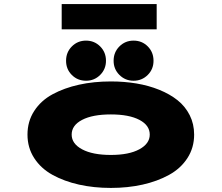

<svg xmlns="http://www.w3.org/2000/svg" viewBox="-20 -912 1090 943"><path d="M283 -892H749.5V-768H283ZM402.5 -515.5Q361 -515.5 332.8 -543.8Q304.5 -572 304.5 -613.5Q304.5 -655.5 333 -684Q361.5 -712.5 402.5 -712.5Q443.5 -712.5 472 -684Q500.5 -655.5 500.5 -613.5Q500.5 -572.5 472 -544Q443.5 -515.5 402.5 -515.5ZM538 -613.5Q538 -655.5 566.5 -684Q595 -712.5 636 -712.5Q677.5 -712.5 705.8 -684Q734 -655.5 734 -613.5Q734 -572 705.5 -543.8Q677 -515.5 636 -515.5Q595 -515.5 566.5 -544Q538 -572.5 538 -613.5ZM524.5 11Q441 11 368.2 -5.2Q295.5 -21.5 238.2 -53Q181 -84.5 148 -135.5Q115 -186.5 115 -251Q115 -316 148 -367Q181 -418 238.2 -449Q295.5 -480 368 -496Q440.5 -512 524.5 -512Q590.5 -512 650.2 -502Q710 -492 762 -471Q814 -450 852 -419.8Q890 -389.5 911.8 -346.2Q933.5 -303 933.5 -251Q933.5 -186.5 900.5 -135.5Q867.5 -84.5 810.2 -53Q753 -21.5 680.2 -5.2Q607.5 11 524.5 11ZM524.5 -151Q613.5 -151 664.5 -178.8Q715.5 -206.5 715.5 -251Q715.5 -296.5 664.8 -323.2Q614 -350 524.5 -350Q434.5 -350 383.2 -323.2Q332 -296.5 332 -251Q332 -206 383.5 -178.5Q435 -151 524.5 -151Z"/></svg>

Font: League Mono Extended ExtraBold
Style: Regular
Weight: 800
Width: 9
Designer: Tyler Finck
Foundry: The League of Moveable Type / Tyler Finck
Version: Version 2.210